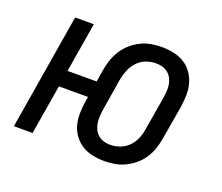

<svg xmlns="http://www.w3.org/2000/svg" viewBox="-95 -666 939 811"><g transform="rotate(20 375.0 -260.0)"><path d="M440 8Q413 8 387 2.5Q361 -3 340 -16Q319 -29 303.5 -50Q288 -71 281.5 -95.5Q275 -120 275.5 -147Q276 -174 280 -201L284 -223H153L116 0H32L118 -520H202L165 -297H296L305 -354Q309 -377 317 -400Q325 -423 338.5 -444Q352 -465 371 -481.5Q390 -498 412.5 -509Q435 -520 459 -524Q483 -528 506 -528Q533 -528 559 -522.5Q585 -517 606.5 -504Q628 -491 643 -470Q658 -449 665 -424.5Q672 -400 671.5 -373Q671 -346 667 -319L641 -166Q637 -143 629.5 -120Q622 -97 608.5 -76Q595 -55 575.5 -38.5Q556 -22 533.5 -11Q511 0 487 4Q463 8 440 8ZM440 -65Q462 -65 484 -73Q506 -81 522.5 -98Q539 -115 547.5 -136Q556 -157 559 -178L585 -331Q587 -346 588 -361Q589 -376 586.5 -390Q584 -404 577.5 -416.5Q571 -429 560 -438Q549 -447 535 -451Q521 -455 506 -455Q484 -455 462 -447Q440 -439 424 -422Q408 -405 399 -384Q390 -363 386 -342L361 -189Q359 -174 358.5 -159Q358 -144 360.5 -130Q363 -116 369.5 -103.5Q376 -91 387 -82Q398 -73 411.5 -69Q425 -65 440 -65Z"/></g></svg>

Font: Iosevka Custom Oblique
Style: Regular
Weight: 400
Italic angle: -9°
Designer: Belleve Invis
Foundry: Belleve Invis
Version: Version 27.0.1